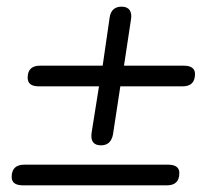

<svg xmlns="http://www.w3.org/2000/svg" viewBox="-20 -556 640 576"><path d="M283 -120Q249 -120 255 -159L277 -297H96Q63 -297 63 -323Q63 -359 100 -359H288L309 -504Q314 -536 345 -536Q362 -536 369 -525.5Q376 -515 373 -498L352 -359H531Q565 -359 565 -334Q565 -297 528 -297H341L319 -153Q313 -120 283 -120ZM49 0Q15 0 15 -25Q15 -62 53 -62H484Q518 -62 518 -37Q518 0 481 0Z"/></svg>

Font: Nunito
Style: Italic
Weight: 400
Italic angle: -9°
Designer: Vernon Adams
Foundry: Vernon Adams
Version: Version 3.601; ttfautohint (v1.8.2.53-6de2)